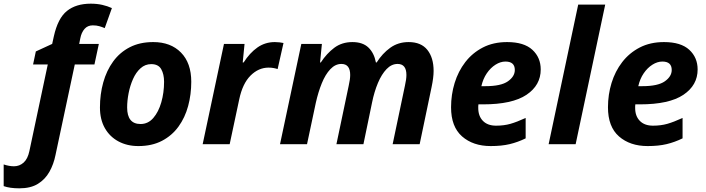

<svg xmlns="http://www.w3.org/2000/svg" viewBox="-127 -785 3842 1045"><path d="M-22 240Q-73 240 -107 228V110Q-77 120 -51 120Q-21 120 1.5 100Q24 80 33 37L133 -434H53L68 -505L157 -546L166 -587Q188 -686 237.5 -725.5Q287 -765 367 -765Q401 -765 429.5 -758.5Q458 -752 482 -741L443 -632Q429 -638 413.5 -642.5Q398 -647 378 -647Q350 -647 333 -627.5Q316 -608 310 -576L304 -546H411L387 -434H280L175 59Q165 109 142 150Q119 191 79.5 215.5Q40 240 -22 240Z M626 10Q565 10 517.5 -15.5Q470 -41 443.5 -88Q417 -135 417 -200Q417 -272 435 -336.5Q453 -401 489 -450.5Q525 -500 579.5 -528Q634 -556 707 -556Q802 -556 858 -499Q914 -442 914 -340Q914 -271 897 -208Q880 -145 844.5 -96Q809 -47 754.5 -18.5Q700 10 626 10ZM638 -110Q679 -110 707.5 -143Q736 -176 751 -228.5Q766 -281 766 -340Q766 -381 750.5 -408.5Q735 -436 696 -436Q663 -436 638 -413.5Q613 -391 597 -355Q581 -319 573 -278Q565 -237 565 -200Q565 -110 638 -110Z M976 0 1092 -546H1204L1194 -445H1199Q1232 -497 1274 -526.5Q1316 -556 1369 -556Q1381 -556 1394.5 -554.5Q1408 -553 1416 -551L1384 -409Q1376 -412 1363 -414.5Q1350 -417 1335 -417Q1280 -417 1236.5 -373.5Q1193 -330 1175 -244L1123 0Z M1397 0 1513 -546H1625L1615 -445H1619Q1651 -494 1692.5 -525Q1734 -556 1791 -556Q1847 -556 1878 -526.5Q1909 -497 1919 -445H1923Q1954 -494 1997 -525Q2040 -556 2097 -556Q2165 -556 2199 -513.5Q2233 -471 2233 -399Q2233 -363 2222 -311L2157 0H2010L2077 -319Q2085 -354 2085 -377Q2085 -437 2037 -437Q2004 -437 1977 -409Q1950 -381 1930 -333.5Q1910 -286 1898 -227L1851 0H1704L1771 -319Q1779 -354 1779 -377Q1779 -437 1731 -437Q1698 -437 1671 -408.5Q1644 -380 1624.5 -332Q1605 -284 1592 -226L1544 0Z M2544 10Q2448 10 2388 -42.5Q2328 -95 2328 -201Q2328 -270 2347.5 -333.5Q2367 -397 2405.5 -447Q2444 -497 2501 -526.5Q2558 -556 2633 -556Q2725 -556 2770.5 -514Q2816 -472 2816 -407Q2816 -321 2738.5 -269Q2661 -217 2502 -217H2477Q2476 -211 2476 -206.5Q2476 -202 2476 -197Q2476 -153 2501.5 -127Q2527 -101 2573 -101Q2616 -101 2651 -111Q2686 -121 2734 -143V-32Q2691 -11 2647 -0.5Q2603 10 2544 10ZM2493 -316H2515Q2600 -316 2637.5 -342.5Q2675 -369 2675 -404Q2675 -450 2624 -450Q2597 -450 2570 -433Q2543 -416 2522.5 -386Q2502 -356 2493 -316Z M2859 0 3020 -760H3167L3006 0Z M3398 10Q3302 10 3242 -42.5Q3182 -95 3182 -201Q3182 -270 3201.5 -333.5Q3221 -397 3259.5 -447Q3298 -497 3355 -526.5Q3412 -556 3487 -556Q3579 -556 3624.5 -514Q3670 -472 3670 -407Q3670 -321 3592.5 -269Q3515 -217 3356 -217H3331Q3330 -211 3330 -206.5Q3330 -202 3330 -197Q3330 -153 3355.5 -127Q3381 -101 3427 -101Q3470 -101 3505 -111Q3540 -121 3588 -143V-32Q3545 -11 3501 -0.5Q3457 10 3398 10ZM3347 -316H3369Q3454 -316 3491.5 -342.5Q3529 -369 3529 -404Q3529 -450 3478 -450Q3451 -450 3424 -433Q3397 -416 3376.5 -386Q3356 -356 3347 -316Z"/></svg>

Font: Noto IKEA Latin
Style: Bold Italic
Weight: 700
Italic angle: -12°
Designer: Monotype Design Team
Foundry: Monotype Imaging Inc.
Version: Version 1.0